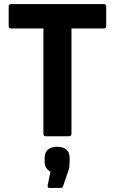

<svg xmlns="http://www.w3.org/2000/svg" viewBox="-20 -675 568 951"><path d="M206 0Q195 0 195 -13V-534H35Q23 -534 23 -546V-642Q23 -655 35 -655H494Q506 -655 506 -642V-546Q506 -534 494 -534H334V-13Q334 0 321 0ZM225 256Q215 256 216 244L230 175Q217 169 209 156.5Q201 144 201 125V108Q201 80 217.5 66Q234 52 262 52Q293 52 309 66Q325 80 325 108V127Q325 139 323.5 151Q322 163 316 178L292 248Q290 256 280 256Z"/></svg>

Font: Sofia Sans Semi Condensed ExtraBold
Style: Regular
Weight: 800
Designer: Botio Nikoltchev, Ani Petrova
Foundry: lettersoup
Version: Version 4.100